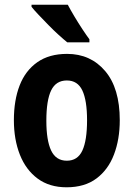

<svg xmlns="http://www.w3.org/2000/svg" viewBox="-20 -786 567 816"><path d="M489 -275Q489 -194 464.5 -129.5Q440 -65 390 -27.5Q340 10 263 10Q190 10 140 -27Q90 -64 64.5 -128.5Q39 -193 39 -275Q39 -360 63.5 -423Q88 -486 138.5 -521.5Q189 -557 265 -557Q365 -557 427 -484Q489 -411 489 -275ZM177 -273Q177 -189 197.5 -146Q218 -103 264 -103Q310 -103 330 -146Q350 -189 350 -275Q350 -359 330 -401.5Q310 -444 264 -444Q218 -444 197.5 -402Q177 -360 177 -273ZM268 -766Q279 -745 296 -716.5Q313 -688 330.5 -661.5Q348 -635 360 -619V-606H266Q251 -618 229.5 -637.5Q208 -657 186 -679.5Q164 -702 144.5 -722.5Q125 -743 114 -757V-766Z"/></svg>

Font: Noto Sans Condensed
Style: Bold
Weight: 700
Width: 3
Designer: Monotype Design Team
Foundry: Monotype Imaging Inc.
Version: Version 2.013; ttfautohint (v1.8.4.7-5d5b)